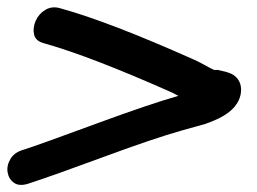

<svg xmlns="http://www.w3.org/2000/svg" viewBox="-25 -528 709 530"><path d="M53 -21Q118 -42 267 -97Q397 -145 474 -167Q534 -184 542 -186Q570 -196 588 -206Q631 -230 639 -266Q646 -301 621 -320Q609 -328 589 -332Q581 -334 576 -335Q571 -335 569 -335H566Q565 -335 564 -336Q557 -339 539 -349Q521 -359 509 -364Q276 -468 142 -505Q119 -512 100.5 -501Q82 -490 73.5 -470.5Q65 -451 69 -433Q73 -415 95 -409Q224 -373 451 -272Q459 -268 468 -263H466Q386 -240 250 -190Q79 -127 41 -115Q15 -108 4 -89.5Q-7 -71 -4 -52.5Q-1 -34 13.5 -23.5Q28 -13 53 -21Z"/></svg>

Font: Balsamiq Sans
Style: Italic
Weight: 400
Italic angle: -12°
Designer: Michael Angeles
Foundry: Balsamiq SRL
Version: Version 1.020; ttfautohint (v1.8.4.7-5d5b);gftools[0.9.26]